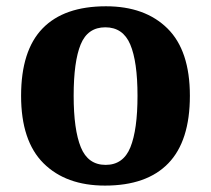

<svg xmlns="http://www.w3.org/2000/svg" viewBox="-20 -569 659 599"><path d="M307.6 10Q185.8 10 115.8 -59.6Q45.8 -129.2 45.8 -270.2Q45.8 -411.2 112.8 -480.3Q179.8 -549.4 310.6 -549.4Q432.4 -549.4 502.4 -480.3Q572.4 -411.2 572.4 -270.2Q572.4 -129.2 505.2 -59.6Q438 10 307.6 10ZM309.6 -54.6Q364.6 -54.6 386.8 -109.5Q409 -164.4 409 -270.2Q409 -377 386.3 -430.4Q363.6 -483.8 308.6 -483.8Q253.6 -483.8 231.7 -430.4Q209.8 -377 209.8 -270.2Q209.8 -164.4 232.2 -109.5Q254.6 -54.6 309.6 -54.6Z"/></svg>

Font: Noto Serif Hentaigana ExtraLight
Style: Regular
Weight: 200
Designer: Kazuhiro Yamada
Foundry: nipponia
Version: Version 1.000